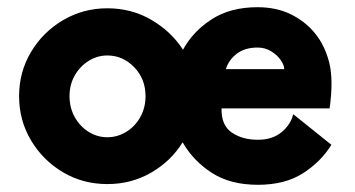

<svg xmlns="http://www.w3.org/2000/svg" viewBox="-20 -503 986 533"><path d="M696 10Q619 10 567.5 -23.5Q516 -57 487 -108Q455 -56 400 -24Q345 8 278 8Q210 8 154.5 -25Q99 -58 66 -113.5Q33 -169 33 -236Q33 -303 66 -358.5Q99 -414 155 -447Q211 -480 278 -480Q345 -480 400 -448Q455 -416 488 -365Q515 -415 567 -449Q619 -483 695 -483Q747 -483 787 -463.5Q827 -444 854 -411Q882 -377 894 -329Q906 -281 895 -202H595Q594 -155 623.5 -135Q653 -115 696 -115Q736 -115 761.5 -136Q787 -157 794 -186L900 -101Q871 -54 821 -22Q771 10 696 10ZM607 -311H769Q769 -322 759.5 -336Q750 -350 733 -360.5Q716 -371 695 -371Q660 -371 637.5 -354Q615 -337 607 -311ZM278 -122Q306 -122 330.5 -137Q355 -152 369.5 -178Q384 -204 384 -236Q384 -284 352.5 -316.5Q321 -349 278 -349Q250 -349 226 -334Q202 -319 187.5 -293.5Q173 -268 173 -236Q173 -204 187.5 -178Q202 -152 226 -137Q250 -122 278 -122Z"/></svg>

Font: Lil Grotesk Black
Style: Regular
Weight: 900
Designer: Bastien Sozeau
Foundry: NBR — Bastien Sozeau
Version: Version 3.003; ttfautohint (v1.8.4.7-5d5b);gftools[0.9.33]